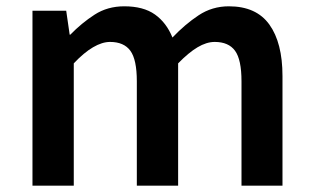

<svg xmlns="http://www.w3.org/2000/svg" viewBox="-20 -589 993 609"><path d="M83 0V-555H190L201 -479H203Q239 -516 280 -542.5Q321 -569 374 -569Q435 -569 471.5 -543Q508 -517 527 -470Q567 -512 610 -540.5Q653 -569 706 -569Q793 -569 834.5 -511Q876 -453 876 -348V0H746V-331Q746 -400 725.5 -428Q705 -456 661 -456Q635 -456 606.5 -439Q578 -422 545 -388V0H414V-331Q414 -400 393.5 -428Q373 -456 329 -456Q304 -456 275 -439Q246 -422 214 -388V0Z"/></svg>

Font: Noto Sans SC Thin SemiBold
Style: Regular
Weight: 600
Version: Version 2.004-H2;hotconv 1.0.118;makeotfexe 2.5.65603